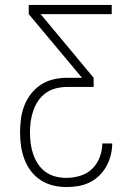

<svg xmlns="http://www.w3.org/2000/svg" viewBox="-20 -755 540 775"><path d="M248 0Q221 0 194 -6.5Q167 -13 144 -28Q121 -43 104.5 -65Q88 -87 78.5 -112.5Q69 -138 65 -165Q61 -192 61 -220Q61 -247 64.5 -274.5Q68 -302 78 -328Q88 -354 105 -376Q122 -398 145 -413Q168 -428 195 -434.5Q222 -441 250 -441H311L96 -698V-735H431V-698H144L358 -441V-404H250Q228 -404 206 -398.5Q184 -393 165.5 -380Q147 -367 134.5 -348.5Q122 -330 114.5 -308.5Q107 -287 104 -265Q101 -243 101 -220Q101 -198 104 -175.5Q107 -153 114 -132.5Q121 -112 133.5 -93Q146 -74 164 -61Q182 -48 204 -42.5Q226 -37 248 -37Q276 -37 304 -45.5Q332 -54 352 -73.5Q372 -93 382.5 -120.5Q393 -148 393 -176H433Q433 -152 427 -128.5Q421 -105 409.5 -84Q398 -63 380.5 -46Q363 -29 341.5 -18.5Q320 -8 296 -4Q272 0 248 0Z"/></svg>

Font: Iosevka SS18 Extralight
Style: Regular
Weight: 200
Monospace: yes
Designer: Belleve Invis
Foundry: Belleve Invis
Version: Version 25.1.1; ttfautohint (v1.8.4)